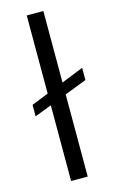

<svg xmlns="http://www.w3.org/2000/svg" viewBox="-125 -861 544 910"><g transform="rotate(-15 147.5 -406.0)"><path d="M22.5 -339.8V-396L105.5 -429.2V-812.5H187V-461.4L294.9 -504.9V-444.8L187 -403.3V0H105.5V-371.6Z"/></g></svg>

Font: HaufeMerriweatherSansLt
Style: Regular
Weight: 300
Designer: Eben Sorkin
Foundry: Eben Sorkin
Version: Version 1.56